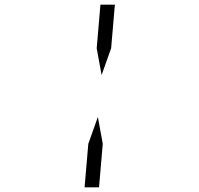

<svg xmlns="http://www.w3.org/2000/svg" viewBox="-20 -912 856 824"><path d="M421 -295 405 -108H343L359 -295L400 -410ZM395 -705 411 -892H473L457 -705L416 -590Z"/></svg>

Font: DSEG14 Modern Mini
Style: Light Italic
Weight: 300
Italic angle: -5°
Designer: Keshikan(Twitter:@keshinomi_88pro)
Version: Version 0.46